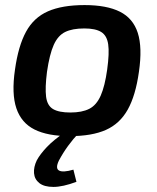

<svg xmlns="http://www.w3.org/2000/svg" viewBox="-20 -523 619 756"><path d="M313 -503Q400 -503 452 -477Q504 -451 522.5 -393.5Q541 -336 527 -240Q514 -147 483 -91.5Q452 -36 397 -11.5Q342 13 255 13Q168 13 116 -13Q64 -39 44.5 -96.5Q25 -154 39 -249Q52 -342 82.5 -398Q113 -454 169 -478.5Q225 -503 313 -503ZM312 -411Q265 -411 236.5 -397Q208 -383 191.5 -346Q175 -309 165 -240Q157 -177 161.5 -142Q166 -107 189 -93.5Q212 -80 257 -80Q303 -80 331.5 -94.5Q360 -109 376.5 -146.5Q393 -184 402 -249Q411 -314 406 -348.5Q401 -383 378.5 -397Q356 -411 312 -411ZM238 -4 291 0Q268 24 248 51.5Q228 79 212 109Q197 140 212.5 148.5Q228 157 269 145L281 193Q227 213 190.5 213Q154 213 135 198Q116 183 114 159Q112 135 125 108Q138 84 164.5 56Q191 28 238 -4Z"/></svg>

Font: Exo 2 SemiBold
Style: Italic
Weight: 600
Italic angle: -8°
Designer: Natanael Gama
Foundry: Natanael Gama
Version: Version 2.010